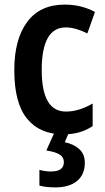

<svg xmlns="http://www.w3.org/2000/svg" viewBox="-20 -573 457 833"><path d="M256 10Q153 10 97.5 -58Q42 -126 42 -268Q42 -403 98 -478Q154 -553 260 -553Q299 -553 332 -544.5Q365 -536 392 -521L359 -428Q335 -440 311.5 -447Q288 -454 265 -454Q161 -454 161 -269Q161 -89 266 -89Q296 -89 325.5 -98.5Q355 -108 382 -124V-26Q329 10 256 10ZM348 133Q348 184 314.5 212Q281 240 220 240Q178 240 151 232V164Q176 171 201 171Q257 171 257 131Q257 108 237 96.5Q217 85 181 80L217 0H280L261 44Q300 52 324 74Q348 96 348 133Z"/></svg>

Font: Noto Sans Myanmar UI Condensed SemiBold
Style: Regular
Weight: 600
Width: 3
Designer: Monotype Design Team
Foundry: Monotype Imaging Inc.
Version: Version 2.103; ttfautohint (v1.8.4.7-5d5b)